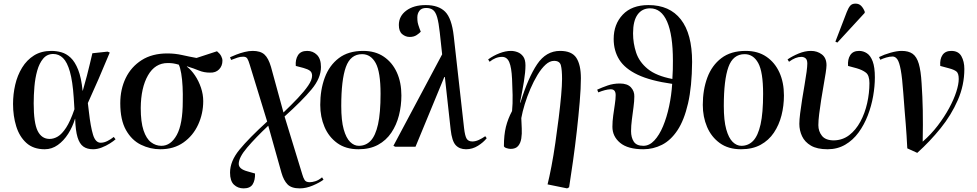

<svg xmlns="http://www.w3.org/2000/svg" viewBox="-20 -810 5394 1060"><path d="M227 14Q164 14 125.5 -21Q87 -56 69.5 -113Q52 -170 52 -236Q52 -290 64 -342Q76 -394 102 -436.5Q128 -479 168 -504Q208 -529 264 -529Q291 -529 318.5 -521.5Q346 -514 370 -491.5Q394 -469 411.5 -425Q429 -381 436 -309H437Q451 -357 460 -392.5Q469 -428 476 -457Q483 -486 490 -516L574 -525L586 -520Q552 -438 524 -373.5Q496 -309 465 -241L471 -191Q480 -111 493.5 -66.5Q507 -22 536 -22Q554 -22 573 -31.5Q592 -41 608 -54L618 -41Q607 -31 586.5 -18Q566 -5 541.5 4.5Q517 14 494 14Q461 14 440 -1Q419 -16 408 -52.5Q397 -89 395 -154H394Q381 -110 356.5 -71.5Q332 -33 299 -9.5Q266 14 227 14ZM254 -43Q277 -43 299.5 -56.5Q322 -70 345 -105Q368 -140 391 -207L387 -271Q381 -361 366 -414Q351 -467 328 -489.5Q305 -512 274 -512Q240 -512 218.5 -486.5Q197 -461 185.5 -420Q174 -379 170 -331.5Q166 -284 166 -239Q166 -131 188 -87Q210 -43 254 -43Z M865 14Q809 14 758 -11Q707 -36 675.5 -92Q644 -148 644 -240Q644 -317 674 -379Q704 -441 762 -478Q820 -515 904 -515Q946 -515 986 -506Q1026 -497 1065 -490L1178 -527Q1194 -514 1201 -500.5Q1208 -487 1208 -475Q1208 -446 1189.5 -427Q1171 -408 1140 -409Q1106 -409 1078.5 -420.5Q1051 -432 1012 -444V-442Q1036 -424 1056.5 -393.5Q1077 -363 1089.5 -326Q1102 -289 1102 -252Q1102 -183 1074 -122Q1046 -61 993 -23.5Q940 14 865 14ZM871 -5Q923 -5 956 -65Q989 -125 989 -251Q990 -291 988 -331.5Q986 -372 980.5 -404.5Q975 -437 967 -453Q949 -458 936.5 -460Q924 -462 906 -462Q836 -462 797 -394Q758 -326 757 -214Q757 -136 772.5 -90Q788 -44 814 -24.5Q840 -5 871 -5Z M1325 230Q1293 230 1271.5 209.5Q1250 189 1250 143Q1250 80 1302 16.5Q1354 -47 1455 -139L1359 -452Q1352 -476 1345.5 -486.5Q1339 -497 1323 -497Q1306 -497 1291.5 -492Q1277 -487 1256 -479L1250 -494Q1263 -500 1284.5 -508.5Q1306 -517 1330 -523Q1354 -529 1375 -529Q1418 -529 1440 -509Q1462 -489 1476 -441L1545 -189Q1589 -231 1624.5 -268.5Q1660 -306 1681.5 -337.5Q1703 -369 1703 -392Q1703 -410 1691.5 -419Q1680 -428 1655 -435L1613 -446Q1610 -481 1625 -505Q1640 -529 1676 -529Q1708 -529 1730 -507Q1752 -485 1752 -440Q1752 -379 1700 -316.5Q1648 -254 1551 -167L1649 153Q1654 171 1661.5 183.5Q1669 196 1690 196Q1703 196 1721 190.5Q1739 185 1758 169L1766 182Q1745 198 1707.5 214Q1670 230 1635 230Q1589 230 1567.5 208Q1546 186 1534 144L1461 -116Q1392 -51 1345 4Q1298 59 1298 95Q1298 123 1346 136L1388 148Q1389 185 1375 207.5Q1361 230 1325 230Z M1959 14Q1889 14 1842 -20Q1795 -54 1771.5 -109.5Q1748 -165 1748 -231Q1748 -314 1773 -381.5Q1798 -449 1850.5 -489Q1903 -529 1985 -529Q2052 -529 2099 -497Q2146 -465 2171 -410Q2196 -355 2196 -283Q2196 -226 2182.5 -173Q2169 -120 2140.5 -77.5Q2112 -35 2067 -10.5Q2022 14 1959 14ZM1961 -5Q2000 -5 2026.5 -33Q2053 -61 2067 -123.5Q2081 -186 2081 -292Q2081 -413 2054 -462Q2027 -511 1979 -511Q1915 -511 1889.5 -440Q1864 -369 1864 -225Q1864 -144 1877.5 -96Q1891 -48 1913 -26.5Q1935 -5 1961 -5Z M2553 14Q2517 14 2496 -8.5Q2475 -31 2468 -95L2436 -385H2433L2274 0H2162L2152 -5L2421 -510L2408 -630Q2402 -685 2393.5 -714.5Q2385 -744 2370.5 -755Q2356 -766 2333 -766Q2307 -766 2295.5 -750.5Q2284 -735 2284 -714Q2284 -697 2286 -686Q2288 -675 2296 -653L2303 -635Q2296 -627 2280.5 -616.5Q2265 -606 2242 -606Q2219 -606 2200.5 -621.5Q2182 -637 2182 -672Q2182 -721 2223 -751.5Q2264 -782 2330 -782Q2401 -782 2437.5 -745.5Q2474 -709 2485 -611L2542 -103Q2547 -59 2556.5 -44Q2566 -29 2588 -29Q2605 -29 2623.5 -37.5Q2642 -46 2659 -58L2667 -47Q2649 -24 2618.5 -5Q2588 14 2553 14Z M3111 230 3003 208Q3013 168 3024.5 108Q3036 48 3046 -21.5Q3056 -91 3064.5 -159Q3073 -227 3078 -283.5Q3083 -340 3083 -374Q3083 -425 3076.5 -449.5Q3070 -474 3039 -474Q3015 -474 2992 -453Q2969 -432 2947.5 -396.5Q2926 -361 2908 -319Q2890 -277 2877 -234.5Q2864 -192 2858 -158Q2859 -130 2860.5 -100.5Q2862 -71 2858 -45.5Q2854 -20 2840.5 -4Q2827 12 2799 12Q2790 12 2777 8Q2764 4 2762 -3Q2762 -65 2773 -109.5Q2784 -154 2807 -197Q2811 -236 2810 -286Q2809 -336 2807 -374Q2804 -438 2791.5 -467Q2779 -496 2752 -496Q2716 -496 2683 -469L2675 -482Q2704 -503 2737.5 -516Q2771 -529 2801 -529Q2819 -529 2837.5 -522Q2856 -515 2868.5 -498Q2881 -481 2881 -449Q2881 -413 2872.5 -360.5Q2864 -308 2851 -244L2853 -243Q2896 -382 2945.5 -455.5Q2995 -529 3072 -529Q3137 -529 3162 -490.5Q3187 -452 3187 -378Q3187 -324 3180.5 -247.5Q3174 -171 3164.5 -86.5Q3155 -2 3143.5 79Q3132 160 3122 224Z M3532 14Q3446 14 3403.5 -21.5Q3361 -57 3361 -110Q3361 -140 3365.5 -172.5Q3370 -205 3374.5 -234.5Q3379 -264 3379 -285Q3379 -319 3349 -317Q3323 -316 3283 -300L3277 -315Q3303 -327 3334.5 -338Q3366 -349 3402 -349Q3444 -349 3463.5 -327.5Q3483 -306 3482 -277Q3482 -252 3477.5 -218.5Q3473 -185 3468.5 -150Q3464 -115 3464 -86Q3464 -51 3479 -28Q3494 -5 3532 -5Q3565 -5 3592.5 -34.5Q3620 -64 3640.5 -113Q3661 -162 3674 -223Q3687 -284 3691 -347Q3571 -364 3500.5 -397.5Q3430 -431 3399 -480.5Q3368 -530 3368 -595Q3368 -676 3418 -729Q3468 -782 3560 -782Q3677 -782 3739 -702.5Q3801 -623 3801 -468Q3800 -332 3778.5 -239Q3757 -146 3720 -90.5Q3683 -35 3634.5 -10.5Q3586 14 3532 14ZM3692 -374Q3694 -399 3694.5 -426Q3695 -453 3695 -475Q3695 -617 3663 -690.5Q3631 -764 3569 -764Q3525 -764 3500 -729.5Q3475 -695 3475 -626Q3475 -571 3492 -519.5Q3509 -468 3556 -429.5Q3603 -391 3692 -374Z M4071 14Q4001 14 3954 -20Q3907 -54 3883.5 -109.5Q3860 -165 3860 -231Q3860 -314 3885 -381.5Q3910 -449 3962.5 -489Q4015 -529 4097 -529Q4164 -529 4211 -497Q4258 -465 4283 -410Q4308 -355 4308 -283Q4308 -226 4294.5 -173Q4281 -120 4252.5 -77.5Q4224 -35 4179 -10.5Q4134 14 4071 14ZM4073 -5Q4112 -5 4138.5 -33Q4165 -61 4179 -123.5Q4193 -186 4193 -292Q4193 -413 4166 -462Q4139 -511 4091 -511Q4027 -511 4001.5 -440Q3976 -369 3976 -225Q3976 -144 3989.5 -96Q4003 -48 4025 -26.5Q4047 -5 4073 -5Z M4549 14Q4491 14 4457 -6Q4423 -26 4408 -58Q4393 -90 4393 -126Q4393 -149 4397.5 -184.5Q4402 -220 4408.5 -261.5Q4415 -303 4422 -342.5Q4429 -382 4433 -413Q4437 -444 4437 -459Q4437 -480 4427.5 -488Q4418 -496 4404 -496Q4372 -496 4336 -469L4328 -482Q4354 -500 4389 -514.5Q4424 -529 4457 -529Q4492 -529 4517.5 -509.5Q4543 -490 4543 -450Q4543 -437 4538.5 -407.5Q4534 -378 4527 -339Q4520 -300 4513.5 -258.5Q4507 -217 4502.5 -180.5Q4498 -144 4498 -119Q4498 -85 4518 -60Q4538 -35 4584 -35Q4632 -36 4668.5 -64Q4705 -92 4730 -138.5Q4755 -185 4767.5 -240.5Q4780 -296 4780 -351Q4780 -394 4760.5 -409Q4741 -424 4710 -433L4662 -446Q4659 -482 4674 -505.5Q4689 -529 4723 -529Q4746 -529 4766 -516Q4786 -503 4798 -471Q4810 -439 4810 -383Q4810 -334 4800.5 -279.5Q4791 -225 4771 -173Q4751 -121 4720 -78.5Q4689 -36 4646 -11Q4603 14 4549 14ZM4603 -575 4592 -580 4655 -744Q4664 -767 4674 -778.5Q4684 -790 4703 -790Q4722 -790 4734 -778Q4746 -766 4754 -746V-739Z M5044 34 4989 9Q4987 -31 4985 -62Q4983 -93 4980.5 -125Q4978 -157 4974.5 -197.5Q4971 -238 4967 -296Q4961 -380 4953 -423.5Q4945 -467 4934 -482.5Q4923 -498 4908 -498Q4892 -498 4873 -492.5Q4854 -487 4840 -480L4833 -495Q4861 -509 4896.5 -519Q4932 -529 4958 -529Q4996 -529 5018.5 -513Q5041 -497 5052.5 -458Q5064 -419 5068 -350Q5073 -277 5074.5 -201.5Q5076 -126 5074 -28Q5121 -69 5157.5 -117Q5194 -165 5220 -213Q5246 -261 5259.5 -303Q5273 -345 5273 -374Q5273 -406 5259.5 -416Q5246 -426 5219 -433L5171 -446Q5168 -484 5183.5 -506.5Q5199 -529 5232 -529Q5271 -529 5287.5 -500Q5304 -471 5304 -429Q5304 -340 5268 -257.5Q5232 -175 5173 -102Q5114 -29 5044 34Z"/></svg>

Font: Literata 72pt Medium
Style: Italic
Weight: 500
Italic angle: -2°
Designer: Latin by Veronika Burian and Jose Scaglione. Greek by Irene Vlachou. Cyrillic by Vera Evstafieva
Foundry: TypeTogether
Version: Version 3.002